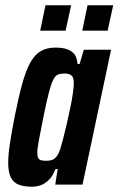

<svg xmlns="http://www.w3.org/2000/svg" viewBox="-20 -698 448 726"><path d="M101 8Q70 8 50 0Q30 -8 20.5 -28Q11 -48 11 -83Q11 -113 17.5 -155Q24 -197 35 -255Q50 -330 64 -381Q78 -432 95 -462Q112 -492 134.5 -505Q157 -518 190 -518Q218 -518 236 -511Q254 -504 263 -490.5Q272 -477 273 -456H281L297 -510H400L292 0H189L198 -59H190Q180 -33 165 -18Q150 -3 133.5 2.5Q117 8 101 8ZM155 -90Q168 -90 177.5 -93.5Q187 -97 194.5 -107Q202 -117 208 -135Q212 -148 218.5 -172.5Q225 -197 232 -227.5Q239 -258 245.5 -289Q252 -320 255.5 -345Q259 -370 259 -383Q259 -405 250.5 -412.5Q242 -420 224 -420Q209 -420 199 -416Q189 -412 181 -396Q173 -380 164.5 -347Q156 -314 144 -255Q133 -199 127 -167.5Q121 -136 121 -120Q121 -107 124.5 -100.5Q128 -94 135.5 -92Q143 -90 155 -90ZM291 -582 311 -678H408L387 -582ZM132 -582 152 -678H249L228 -582Z"/></svg>

Font: Saira ExtraCondensed
Style: Bold Italic
Weight: 700
Width: 2
Italic angle: -12°
Designer: Hector Gatti with collaboration of the Omnibus-Type team
Foundry: Omnibus-Type
Version: Version 1.101